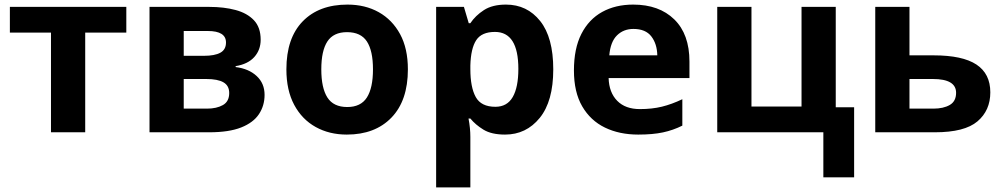

<svg xmlns="http://www.w3.org/2000/svg" viewBox="-20 -576 4367 836"><path d="M530 -434H351V0H202V-434H23V-546H530Z M1115 -403Q1115 -359 1087.5 -328Q1060 -297 1006 -288V-284Q1063 -277 1097.5 -245Q1132 -213 1132 -163Q1132 -116 1107.5 -79Q1083 -42 1030 -21Q977 0 891 0H631V-546H891Q955 -546 1005.5 -532.5Q1056 -519 1085.5 -488Q1115 -457 1115 -403ZM964 -391Q964 -441 885 -441H780V-333H868Q915 -333 939.5 -346.5Q964 -360 964 -391ZM978 -171Q978 -203 953 -217.5Q928 -232 878 -232H780V-103H881Q923 -103 950.5 -118.5Q978 -134 978 -171Z M1756 -274Q1756 -138 1684.5 -64Q1613 10 1490 10Q1414 10 1354.5 -23Q1295 -56 1261 -119.5Q1227 -183 1227 -274Q1227 -410 1298 -483Q1369 -556 1493 -556Q1570 -556 1629 -523Q1688 -490 1722 -427.5Q1756 -365 1756 -274ZM1379 -274Q1379 -193 1405.5 -151.5Q1432 -110 1492 -110Q1551 -110 1577.5 -151.5Q1604 -193 1604 -274Q1604 -355 1577.5 -395.5Q1551 -436 1491 -436Q1432 -436 1405.5 -395.5Q1379 -355 1379 -274Z M2183 -556Q2275 -556 2332 -484.5Q2389 -413 2389 -274Q2389 -135 2330 -62.5Q2271 10 2179 10Q2120 10 2085 -11.5Q2050 -33 2028 -60H2020Q2028 -18 2028 20V240H1879V-546H2000L2021 -475H2028Q2050 -508 2087 -532Q2124 -556 2183 -556ZM2135 -437Q2077 -437 2053.5 -401Q2030 -365 2028 -291V-275Q2028 -196 2051.5 -153.5Q2075 -111 2137 -111Q2188 -111 2212.5 -153.5Q2237 -196 2237 -276Q2237 -437 2135 -437Z M2737 -556Q2850 -556 2916 -491.5Q2982 -427 2982 -308V-236H2630Q2632 -173 2667.5 -137Q2703 -101 2766 -101Q2819 -101 2862 -111.5Q2905 -122 2951 -144V-29Q2911 -9 2866.5 0.5Q2822 10 2759 10Q2677 10 2614 -20.5Q2551 -51 2515 -113Q2479 -175 2479 -269Q2479 -365 2511.5 -428.5Q2544 -492 2602 -524Q2660 -556 2737 -556ZM2738 -450Q2695 -450 2666.5 -422Q2638 -394 2633 -335H2842Q2841 -385 2816 -417.5Q2791 -450 2738 -450Z M3699 196H3565V0H3103V-546H3252V-112H3470V-546H3619V-109H3699Z M3940 -335H4045Q4171 -335 4231.5 -295Q4292 -255 4292 -174Q4292 -95 4236 -47.5Q4180 0 4051 0H3791V-546H3940ZM4143 -172Q4143 -232 4042 -232H3940V-103H4044Q4088 -103 4115.5 -119Q4143 -135 4143 -172Z"/></svg>

Font: Noto IKEA Simplified Chinese
Style: Bold
Weight: 700
Designer: Monotype Design Team
Foundry: Monotype Imaging Inc.
Version: Version 1.100